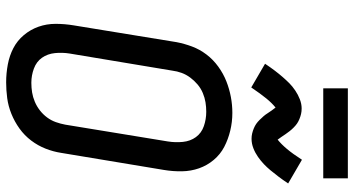

<svg xmlns="http://www.w3.org/2000/svg" viewBox="-290 -882 1179 640"><g transform="rotate(90 300.0 -561.5)"><path d="M254 8Q224 8 194.5 2.5Q165 -3 140 -16Q115 -29 96.5 -51Q78 -73 68.5 -100Q59 -127 59 -157Q59 -187 64 -217L120 -560Q125 -586 134.5 -611.5Q144 -637 161 -659.5Q178 -682 201.5 -699Q225 -716 250.5 -726Q276 -736 302.5 -741Q329 -746 356 -746Q386 -746 415 -739Q444 -732 469 -719Q494 -706 512.5 -684Q531 -662 540.5 -635Q550 -608 550.5 -578Q551 -548 546 -518L489 -175Q485 -149 475 -123.5Q465 -98 448 -75.5Q431 -53 408 -36.5Q385 -20 359 -9.5Q333 1 306.5 4.5Q280 8 254 8ZM255 -76Q255 -76 255.5 -76Q256 -76 256 -76Q272 -76 287.5 -78.5Q303 -81 318.5 -87.5Q334 -94 347.5 -104.5Q361 -115 371 -128.5Q381 -142 386.5 -157.5Q392 -173 395 -189L451 -531Q455 -556 452.5 -581Q450 -606 436.5 -624.5Q423 -643 400 -651Q377 -659 352 -659Q336 -659 320.5 -656.5Q305 -654 289.5 -647.5Q274 -641 261 -630Q248 -619 238 -605.5Q228 -592 222.5 -577Q217 -562 215 -546L158 -204Q154 -179 156.5 -154.5Q159 -130 172 -111.5Q185 -93 208 -84.5Q231 -76 255 -76ZM271 -809 192 -855Q204 -873 215 -887.5Q226 -902 236.5 -914Q247 -926 257 -936Q267 -946 281 -955.5Q295 -965 310.5 -971Q326 -977 341 -977Q351 -977 359.5 -975Q368 -973 376.5 -969.5Q385 -966 391.5 -961.5Q398 -957 405 -950Q412 -943 417 -936.5Q422 -930 426.5 -923.5Q431 -917 436 -909.5Q441 -902 445 -897Q460 -909 476 -928Q492 -947 512 -978L591 -932Q579 -914 568 -899.5Q557 -885 547 -873Q537 -861 526.5 -851Q516 -841 502.5 -831.5Q489 -822 473.5 -816Q458 -810 442 -810Q433 -810 424.5 -812Q416 -814 407.5 -817.5Q399 -821 392.5 -825.5Q386 -830 379 -837Q372 -844 366.5 -850.5Q361 -857 357 -863.5Q353 -870 347.5 -877.5Q342 -885 338 -890Q323 -878 307.5 -859Q292 -840 271 -809ZM574 -1049H274V-1131H574Z"/></g></svg>

Font: Iosevka Slab MdExObl
Style: Regular
Weight: 500
Width: 7
Italic angle: -9°
Monospace: yes
Designer: Belleve Invis
Foundry: Belleve Invis
Version: Version 11.1.1; ttfautohint (v1.8.3)